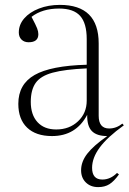

<svg xmlns="http://www.w3.org/2000/svg" viewBox="-20 -543 527 786"><path d="M382 223Q351 223 331.5 204Q312 185 312 154Q312 119 337 86.5Q362 54 419 14Q376 14 356 -6.5Q336 -27 337 -73Q291 14 193 14Q127 14 91 -20.5Q55 -55 55 -118Q55 -198 121.5 -236Q188 -274 335 -278V-383Q335 -448 308 -478Q281 -508 222 -508Q153 -508 109 -474Q127 -440 132 -427Q137 -414 137 -403Q137 -370 97 -370Q79 -370 68 -381Q57 -392 57 -410Q57 -442 79 -467.5Q101 -493 139.5 -508Q178 -523 225 -523Q384 -523 384 -365V-69Q384 -17 427 -17Q456 -17 481 -37L487 -30Q420 18 388.5 60.5Q357 103 357 144Q357 192 399 192Q432 192 459 165L467 171Q447 199 428 211Q409 223 382 223ZM210 -13Q264 -13 299.5 -46.5Q335 -80 335 -131V-263Q245 -259 195.5 -245.5Q146 -232 126 -203.5Q106 -175 106 -126Q106 -73 133.5 -43Q161 -13 210 -13Z"/></svg>

Font: Literata 72pt ExtraLight
Style: Regular
Weight: 200
Designer: Latin by Veronika Burian and Jose Scaglione. Greek by Irene Vlachou. Cyrillic by Vera Evstafieva.
Foundry: TypeTogether
Version: Version 3.002